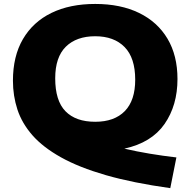

<svg xmlns="http://www.w3.org/2000/svg" viewBox="-20 -770 964 972"><path d="M842 182.5Q652.5 156 516.2 116.8Q380 77.5 288.8 26.5Q197.5 -24.5 144.2 -85.2Q91 -146 68.2 -215.5Q45.5 -285 45.5 -361.5Q45.5 -485.5 96.2 -572.2Q147 -659 240.2 -704.5Q333.5 -750 462 -750Q590.5 -750 684 -704.5Q777.5 -659 828 -574Q878.5 -489 878.5 -370Q878.5 -236.5 812.8 -142Q747 -47.5 609.5 -17.5Q672 -3 738 8Q804 19 873 27ZM462 -153.5Q559 -153.5 611.8 -207.5Q664.5 -261.5 664.5 -366.5Q664.5 -477 610.8 -531.8Q557 -586.5 462 -586.5Q367 -586.5 313.2 -533.5Q259.5 -480.5 259.5 -373.5Q259.5 -260 311.5 -206.8Q363.5 -153.5 462 -153.5Z"/></svg>

Font: Encode Sans Expanded Expanded ExtraBold
Style: Regular
Weight: 800
Width: 7
Designer: Multiple Designers
Foundry: Impallari Type
Version: Version 3.000; ttfautohint (v1.8.3) -l 8 -r 50 -G 200 -x 14 